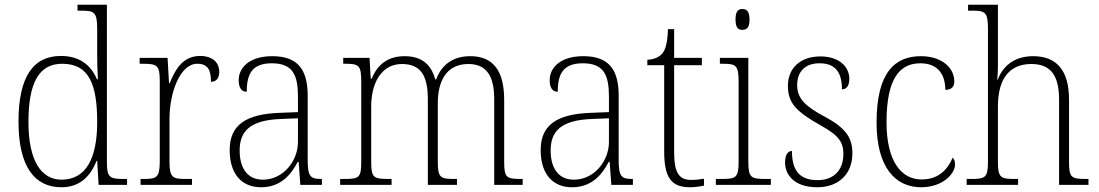

<svg xmlns="http://www.w3.org/2000/svg" viewBox="-20 -780 4637 810"><path d="M239 10C317 10 361 -36 388 -102H390L396 0H516V-25H503C443 -25 431 -31 431 -95V-760H307V-735H322C377 -735 390 -730 390 -658V-548C390 -517 391 -480 393 -446H389C363 -506 315 -544 237 -544C120 -544 58 -456 58 -267C58 -77 126 10 239 10ZM241 -22C154 -21 100 -102 100 -265C100 -430 144 -511 242 -511C355 -511 390 -426 390 -265C390 -112 343 -23 241 -22Z M573 0H790V-25H764C708 -25 695 -30 695 -100V-278C695 -388 739 -511 812 -511C856 -511 870 -486 870 -435C895 -435 905 -453 905 -477C905 -516 877 -544 824 -544C751 -544 718 -485 696 -429H693L687 -536H569V-511H579C643 -511 654 -506 654 -438V-101C654 -30 641 -25 585 -25H573Z M1081 10C1167 10 1209 -46 1236 -97H1240L1247 0H1338V-25H1334C1287 -25 1278 -38 1278 -109V-377C1278 -489 1234 -543 1129 -543C1030 -543 987 -493 987 -442C987 -409 999 -393 1021 -393C1021 -470 1045 -513 1127 -513C1218 -513 1237 -460 1237 -371V-307L1161 -304C1016 -299 949 -252 949 -147C949 -40 1005 10 1081 10ZM1089 -22C1020 -22 991 -76 991 -145C991 -225 1033 -273 1164 -278L1237 -281V-181C1237 -101 1175 -22 1089 -22Z M1415 0H1632V-25H1620C1556 -25 1546 -30 1546 -98V-331C1546 -425 1586 -510 1676 -510C1756 -510 1785 -459 1785 -361V0H1908V-25H1899C1837 -25 1827 -30 1827 -99V-345C1827 -436 1862 -510 1956 -510C2035 -510 2065 -456 2065 -361V0H2185V-25H2179C2117 -25 2107 -30 2107 -97V-359C2107 -482 2060 -543 1964 -543C1891 -543 1843 -507 1820 -445H1816C1800 -505 1762 -543 1687 -543C1623 -543 1575 -514 1548 -448H1544L1539 -536H1428V-511H1438C1494 -511 1504 -504 1504 -436V-99C1504 -30 1495 -25 1432 -25H1415Z M2393 10C2479 10 2521 -46 2548 -97H2552L2559 0H2650V-25H2646C2599 -25 2590 -38 2590 -109V-377C2590 -489 2546 -543 2441 -543C2342 -543 2299 -493 2299 -442C2299 -409 2311 -393 2333 -393C2333 -470 2357 -513 2439 -513C2530 -513 2549 -460 2549 -371V-307L2473 -304C2328 -299 2261 -252 2261 -147C2261 -40 2317 10 2393 10ZM2401 -22C2332 -22 2303 -76 2303 -145C2303 -225 2345 -273 2476 -278L2549 -281V-181C2549 -101 2487 -22 2401 -22Z M2891 10C2910 10 2932 7 2950 3V-26C2930 -23 2916 -21 2895 -21C2846 -21 2824 -50 2824 -137V-505H2941V-536H2824V-657H2798C2796 -600 2788 -569 2772 -552C2759 -538 2738 -529 2711 -528V-505H2782V-142C2782 -29 2813 10 2891 10Z M3112 -654C3130 -654 3142 -663 3142 -698C3142 -732 3130 -742 3112 -742C3094 -742 3083 -732 3083 -698C3083 -663 3094 -654 3112 -654ZM3000 0H3232V-25H3211C3148 -25 3137 -30 3137 -99V-536H3017V-511H3029C3085 -511 3096 -505 3096 -435V-98C3096 -30 3085 -25 3022 -25H3000Z M3428 10C3517 10 3576 -45 3576 -133C3576 -197 3551 -239 3457 -289C3381 -330 3343 -362 3343 -421C3343 -473 3372 -513 3437 -513C3499 -513 3532 -481 3532 -403C3552 -403 3563 -419 3563 -448C3563 -496 3523 -542 3441 -542C3357 -542 3304 -493 3304 -418C3304 -344 3340 -309 3442 -251C3521 -208 3538 -178 3538 -130C3538 -65 3500 -20 3429 -20C3348 -20 3321 -67 3321 -143C3305 -143 3292 -129 3292 -94C3292 -45 3328 10 3428 10Z M3866 10C3959 10 4009 -49 4009 -85C4009 -100 4006 -108 3999 -115C3979 -67 3941 -23 3869 -23C3781 -22 3720 -102 3720 -264C3720 -453 3778 -513 3863 -513C3938 -513 3968 -464 3968 -401C3992 -401 4006 -412 4006 -436C4006 -496 3951 -543 3865 -543C3757 -543 3678 -477 3678 -263C3678 -70 3760 10 3866 10Z M4058 0H4275V-25H4263C4201 -25 4190 -30 4190 -98V-331C4190 -452 4242 -510 4331 -510C4415 -510 4448 -459 4448 -358V0H4572V-25H4561C4499 -25 4490 -31 4490 -98V-360C4490 -486 4435 -543 4339 -543C4252 -543 4209 -495 4189 -444H4187C4188 -456 4190 -478 4190 -497V-760H4064V-735H4083C4135 -735 4148 -729 4148 -660V-99C4148 -30 4137 -25 4075 -25H4058Z"/></svg>

Font: Noto Serif Hebrew SemiCondensed ExtraLight
Style: Regular
Weight: 200
Width: 4
Designer: Monotype Design Team
Foundry: Monotype Imaging Inc.
Version: Version 2.004